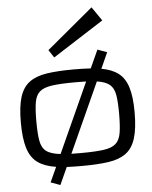

<svg xmlns="http://www.w3.org/2000/svg" viewBox="-66 -991 914 1157"><g transform="rotate(-5 391.0 -412.0)"><path d="M251.5 113.8 194.3 92.8 235.4 2.4Q167.5 -7.8 126 -37.1Q84.5 -66.4 65.7 -125.5Q46.9 -184.6 46.9 -284.2Q46.9 -379.9 65.4 -437.5Q84 -495.1 124.5 -524.4Q165 -553.7 231 -563.5Q296.9 -573.2 391.1 -573.2Q419.9 -573.2 445.8 -572.5Q471.7 -571.8 495.1 -570.3L544.9 -679.7L602.1 -658.7L558.6 -562.5Q622.1 -551.3 660.9 -521.7Q699.7 -492.2 717.5 -435.1Q735.4 -377.9 735.4 -284.2Q735.4 -185.5 716.8 -126.5Q698.2 -67.4 657.7 -37.8Q617.2 -8.3 551.5 1.2Q485.8 10.7 391.1 10.7Q366.2 10.7 343.3 10.3Q320.3 9.8 299.3 8.8ZM140.6 -284.2Q140.6 -208 148.2 -164.1Q155.8 -120.1 183.1 -99.4Q210.4 -78.6 269 -72.3L460.4 -494.1Q445.3 -494.6 427.7 -494.9Q410.2 -495.1 391.1 -495.1Q304.2 -495.1 253.4 -487.8Q202.6 -480.5 178.7 -459.2Q154.8 -438 147.7 -396Q140.6 -354 140.6 -284.2ZM641.6 -284.2Q641.6 -354.5 634.5 -396.5Q627.4 -438.5 602.8 -459.7Q578.1 -481 524.9 -488.8L334 -67.9Q358.4 -67.4 391.1 -67.4Q478.5 -67.4 529.1 -74.5Q579.6 -81.5 603.5 -103.3Q627.4 -125 634.5 -168.5Q641.6 -211.9 641.6 -284.2ZM281.7 -655.3 250.5 -702.1 531.7 -936.5 589.4 -852.5Z"/></g></svg>

Font: Michroma
Style: Regular
Weight: 400
Designer: Vernon Adams
Foundry: Vernon Adams
Version: Version 1.100; ttfautohint (v1.8.4.7-5d5b);gftools[0.9.29]